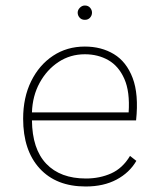

<svg xmlns="http://www.w3.org/2000/svg" viewBox="-20 -670 569 697"><path d="M291 7Q184 7 124 -58.5Q64 -124 64 -239Q64 -316 93 -375Q122 -434 172.5 -467.5Q223 -501 288 -501Q348 -501 393.5 -473.5Q439 -446 461.5 -387Q484 -328 474 -233H96Q97 -129 148 -75.5Q199 -22 292 -22Q342 -22 383.5 -40.5Q425 -59 452 -104L475 -86Q450 -43 403 -18Q356 7 291 7ZM288 -473Q235 -473 192.5 -445Q150 -417 124 -369.5Q98 -322 96 -262H447Q452 -337 431.5 -383.5Q411 -430 373.5 -451.5Q336 -473 288 -473ZM288 -598Q276 -598 269 -606Q262 -614 262 -624Q262 -634 270 -642Q278 -650 288 -650Q300 -650 307 -642Q314 -634 314 -624Q314 -614 307 -606Q300 -598 288 -598Z"/></svg>

Font: Livvic Thin
Style: Regular
Weight: 250
Designer: Jacques Le Bailly, Baron von Fonthausen
Version: Version 1.001; ttfautohint (v1.8.2)